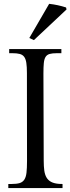

<svg xmlns="http://www.w3.org/2000/svg" viewBox="-20 -962 360 982"><path d="M320.3 -913.6 153.3 -756.8 129.9 -767.6 231.4 -942.4Q253.9 -939.9 275.4 -935.3Q296.9 -930.7 317.9 -923.8ZM26.9 -710.9H293.9V-689.9H270.5Q247.6 -689.9 233.9 -686Q220.2 -682.1 213.1 -670.9Q206.1 -659.7 204.1 -639.4Q202.1 -619.1 202.1 -586.4L203.6 -140.1Q203.6 -111.3 206.5 -89.8Q209.5 -68.4 218 -54Q226.6 -39.6 241.9 -31.5Q257.3 -23.4 282.7 -21.5L299.8 -21V0H22.5V-21H39.1Q64.9 -21 80.3 -25.6Q95.7 -30.3 104.2 -43Q112.8 -55.7 115.5 -78.6Q118.2 -101.6 118.2 -138.7L117.7 -588.4Q117.7 -620.6 114.7 -640.4Q111.8 -660.2 103.8 -671.1Q95.7 -682.1 81.3 -686Q66.9 -689.9 43.9 -689.9H26.9Z"/></svg>

Font: Varendra
Style: Regular
Weight: 400
Designer: Jacob Thomas
Foundry: Bangla Type Foundry
Version: Version 1.008